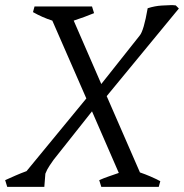

<svg xmlns="http://www.w3.org/2000/svg" viewBox="-20 -725 714 745"><path d="M8 0 0 -26Q20 -35 40.5 -44Q61 -53 83 -61L315 -343L183 -645Q145 -657 108 -678L114 -700H337L345 -674Q326 -666 306.5 -659Q287 -652 266 -645L373 -399L522 -587Q538 -606 553 -693Q581 -702 608 -703.5Q635 -705 641 -705Q646 -705 651.5 -705Q657 -705 662 -704L674 -692L394 -352L523 -56Q564 -42 602 -22L596 0H373L365 -26Q383 -34 402 -40.5Q421 -47 441 -54L337 -293L188 -105Q183 -98 172.5 -82.5Q162 -67 156 -51L152 0Z"/></svg>

Font: Mate
Style: Italic
Weight: 400
Italic angle: -10.8°
Designer: Eduardo Rodriguez Tunni
Foundry: Eduardo Rodriguez Tunni
Version: Version 1.003; ttfautohint (v1.8.4.7-5d5b);gftools[0.9.24]